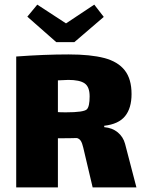

<svg xmlns="http://www.w3.org/2000/svg" viewBox="-20 -809 620 829"><path d="M569 0H380L346 -144Q344 -152 339.5 -171.5Q335 -191 329 -200.5Q323 -210 312 -213Q284 -212 230 -212V0H50V-565Q171 -574 276 -574Q371 -574 430 -558.5Q489 -543 518.5 -505.5Q548 -468 548 -403Q548 -342 520 -307.5Q492 -273 430 -266V-260Q465 -257 488.5 -237.5Q512 -218 520 -188ZM265 -324Q342 -324 355 -337Q367 -349 367 -393Q367 -434 345.5 -449Q324 -464 275 -464Q264 -464 230 -462V-325Q239 -324 265 -324ZM428 -736 301 -627H223L98 -737L141 -789L265 -708L387 -789Z"/></svg>

Font: Lalezar
Style: Regular
Weight: 400
Designer: Borna Izadpanah
Foundry: Borna Izadpanah
Version: Version 1.004